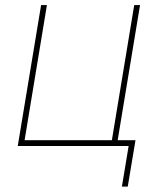

<svg xmlns="http://www.w3.org/2000/svg" viewBox="-20 -562 588 739"><path d="M48.3 0 138.2 -542.5H160.6L74.7 -22.5H410.6L496.6 -542.5H519L429.2 0ZM449.2 156.2 475.1 0H422.4L426.3 -22.5H501.5L471.7 156.2Z"/></svg>

Font: Inter 16pt Thin
Style: Italic
Weight: 250
Italic angle: -9.3988°
Version: Version 4.001;git-66647c0bb